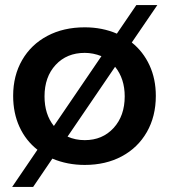

<svg xmlns="http://www.w3.org/2000/svg" viewBox="-20 -647 668 759"><path d="M596 -268Q596 -187 560.5 -125Q525 -63 461.5 -29Q398 5 315 5Q246 5 187 -20L111 92H28L128 -55Q82 -91 57 -145.5Q32 -200 32 -268Q32 -348 67.5 -409.5Q103 -471 167 -505Q231 -539 315 -539Q384 -539 442 -514L519 -627H602L501 -479Q546 -443 571 -389Q596 -335 596 -268ZM193 -149 381 -425Q348 -438 315 -438Q244 -438 200 -390.5Q156 -343 156 -266Q156 -195 193 -149ZM473 -266Q473 -336 435 -383L247 -107Q278 -93 315 -93Q385 -93 429 -141Q473 -189 473 -266Z"/></svg>

Font: TypoPRO Montserrat Alternates
Style: Regular
Weight: 500
Designer: Julieta Ulanovsky
Foundry: Julieta Ulanovsky
Version: Version 6.001